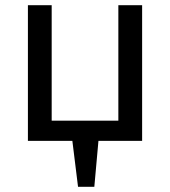

<svg xmlns="http://www.w3.org/2000/svg" viewBox="-20 -545 658 743"><path d="M180 -525V-78H438V-525H530V0H361L345 178H282L260 0H88V-525Z"/></svg>

Font: PT Sans Caption
Style: Regular
Weight: 400
Designer: A.Korolkova, O.Umpeleva, V.Yefimov
Foundry: ParaType Ltd
Version: Version 2.004W OFL